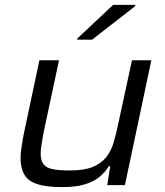

<svg xmlns="http://www.w3.org/2000/svg" viewBox="-20 -756 675 784"><path d="M234 8Q168 8 131 -4.5Q94 -17 79 -43.5Q64 -70 64 -110Q64 -129 67.5 -153Q71 -177 76 -204L141 -510H221L158 -215Q154 -191 150 -168Q146 -145 146 -130Q146 -100 158 -85Q170 -70 196 -65Q222 -60 266 -60Q324 -60 359 -74.5Q394 -89 414 -114.5Q434 -140 444 -174Q454 -208 462 -247L519 -510H598L490 0H418L430 -77H424Q409 -52 385.5 -33Q362 -14 325.5 -3Q289 8 234 8ZM295 -594 296 -599 442 -736H533L532 -731L356 -594Z"/></svg>

Font: Saira SemiExpanded
Style: Italic
Weight: 400
Width: 6
Italic angle: -12°
Designer: Hector Gatti with collaboration of the Omnibus-Type team
Foundry: Omnibus-Type
Version: Version 1.101